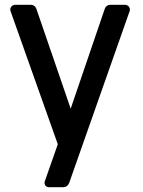

<svg xmlns="http://www.w3.org/2000/svg" viewBox="-20 -591 597 804"><path d="M186 193Q175 193 169.5 185Q164 177 168 167L222 13L25 -542Q23 -547 23 -550Q23 -559 29 -565Q35 -571 45 -571H107Q127 -571 133 -552L276 -136L418 -552Q424 -571 444 -571H502Q512 -571 518 -565Q524 -559 524 -550Q524 -547 522 -542L270 174Q263 193 243 193Z"/></svg>

Font: Miriam Libre SemiBold
Style: Regular
Weight: 600
Version: Version 2.000